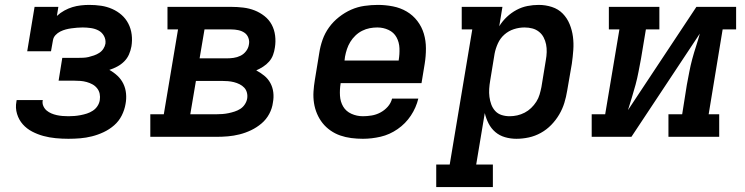

<svg xmlns="http://www.w3.org/2000/svg" viewBox="-20 -558 3040 783"><path d="M259 8Q233 8 207 5.5Q181 3 157 -3.5Q133 -10 111 -21.5Q89 -33 73 -51Q57 -69 49.5 -93.5Q42 -118 47 -144Q47 -145 47.5 -147Q48 -149 48 -150H155Q155 -150 154.5 -149Q154 -148 154 -148Q152 -136 157 -125Q162 -114 170.5 -107Q179 -100 189.5 -95.5Q200 -91 211.5 -88.5Q223 -86 235 -85Q247 -84 259 -84Q271 -84 283.5 -85Q296 -86 309 -88.5Q322 -91 334.5 -95Q347 -99 358.5 -106.5Q370 -114 377.5 -125.5Q385 -137 387 -150Q389 -163 386.5 -175.5Q384 -188 376 -198Q368 -208 357 -214Q346 -220 333.5 -223.5Q321 -227 308 -228Q295 -229 282 -229H219L234 -322H297Q308 -322 319.5 -322.5Q331 -323 341.5 -325.5Q352 -328 363.5 -332Q375 -336 385 -342.5Q395 -349 401.5 -359Q408 -369 410 -380Q412 -397 404 -411.5Q396 -426 382 -433.5Q368 -441 351 -443.5Q334 -446 317 -446Q306 -446 294.5 -445Q283 -444 271.5 -442.5Q260 -441 248.5 -438Q237 -435 226 -429.5Q215 -424 206.5 -415Q198 -406 196 -394L188 -349H91L121 -530H218L212 -493Q226 -506 242.5 -515Q259 -524 275.5 -529Q292 -534 309.5 -536Q327 -538 344 -538Q369 -538 392.5 -534.5Q416 -531 437.5 -521.5Q459 -512 476 -497Q493 -482 503.5 -461.5Q514 -441 517 -417Q520 -393 516 -369Q513 -352 506 -336Q499 -320 486.5 -307.5Q474 -295 458 -286.5Q442 -278 426 -273Q444 -263 459 -249Q474 -235 483 -216.5Q492 -198 494 -176.5Q496 -155 492 -134Q488 -110 476.5 -87Q465 -64 445.5 -47Q426 -30 402.5 -19Q379 -8 355 -2Q331 4 307 6Q283 8 259 8Z M593 0V-92H648L706 -438H663V-530H923Q948 -530 972.5 -527Q997 -524 1018.5 -515.5Q1040 -507 1058.5 -492.5Q1077 -478 1088 -457.5Q1099 -437 1102 -412.5Q1105 -388 1101 -364Q1099 -349 1093.5 -334Q1088 -319 1077.5 -307Q1067 -295 1053 -286Q1039 -277 1025 -271Q1042 -262 1057.5 -249.5Q1073 -237 1082.5 -219.5Q1092 -202 1094.5 -181.5Q1097 -161 1093 -140Q1090 -116 1078 -93.5Q1066 -71 1046.5 -54.5Q1027 -38 1004 -27Q981 -16 957 -10Q933 -4 909.5 -2Q886 0 862 0ZM794 -320H904Q918 -320 932.5 -322Q947 -324 960.5 -330.5Q974 -337 983.5 -349.5Q993 -362 995 -376Q998 -390 993 -403.5Q988 -417 977 -424.5Q966 -432 952 -435Q938 -438 923 -438H814ZM756 -92H862Q875 -92 887.5 -93Q900 -94 912 -96.5Q924 -99 936.5 -103Q949 -107 960 -114Q971 -121 978.5 -132.5Q986 -144 988 -156Q990 -168 987 -180Q984 -192 976 -200.5Q968 -209 957 -214.5Q946 -220 934 -223Q922 -226 909.5 -227Q897 -228 885 -228H779Z M1460 8Q1436 8 1412.5 5Q1389 2 1367.5 -5.5Q1346 -13 1327.5 -26Q1309 -39 1295.5 -56Q1282 -73 1273 -94Q1264 -115 1260.5 -138Q1257 -161 1258.5 -184.5Q1260 -208 1264 -232L1282 -342Q1286 -369 1295.5 -396Q1305 -423 1322 -446.5Q1339 -470 1362.5 -488.5Q1386 -507 1412 -518.5Q1438 -530 1466 -534Q1494 -538 1521 -538Q1552 -538 1582.5 -532Q1613 -526 1638.5 -511Q1664 -496 1682 -472.5Q1700 -449 1708.5 -420.5Q1717 -392 1717 -360.5Q1717 -329 1712 -298L1699 -219H1369V-217Q1365 -192 1366.5 -167.5Q1368 -143 1379.5 -123.5Q1391 -104 1413 -94Q1435 -84 1460 -84Q1477 -84 1495.5 -87Q1514 -90 1531 -99Q1548 -108 1561 -122.5Q1574 -137 1579 -156H1686Q1677 -119 1655.5 -86.5Q1634 -54 1601.5 -31.5Q1569 -9 1532.5 -0.5Q1496 8 1460 8ZM1385 -311H1606V-313Q1610 -337 1609 -361.5Q1608 -386 1597 -406Q1586 -426 1564.5 -436Q1543 -446 1519 -446Q1503 -446 1487.5 -443Q1472 -440 1457 -432.5Q1442 -425 1429.5 -413Q1417 -401 1408.5 -387Q1400 -373 1395 -358Q1390 -343 1387 -327Z M1759 205V113H1814L1906 -438H1863V-530H2029L2016 -451Q2029 -472 2047 -489Q2065 -506 2086.5 -517.5Q2108 -529 2131 -533.5Q2154 -538 2177 -538Q2205 -538 2231 -529.5Q2257 -521 2275 -502.5Q2293 -484 2303 -459.5Q2313 -435 2316.5 -408.5Q2320 -382 2318 -354Q2316 -326 2312 -298L2293 -188Q2289 -163 2281.5 -138.5Q2274 -114 2260.5 -91Q2247 -68 2228 -48.5Q2209 -29 2185.5 -16Q2162 -3 2136.5 2.5Q2111 8 2086 8Q2062 8 2039.5 1.5Q2017 -5 2000 -19.5Q1983 -34 1972.5 -54.5Q1962 -75 1957 -97L1922 113H1990V205ZM2058 -84Q2074 -84 2089.5 -87.5Q2105 -91 2119.5 -98.5Q2134 -106 2146 -117.5Q2158 -129 2167 -143Q2176 -157 2180.5 -172.5Q2185 -188 2188 -203L2206 -313Q2209 -329 2209.5 -345.5Q2210 -362 2207 -377Q2204 -392 2197 -405.5Q2190 -419 2178 -428.5Q2166 -438 2151 -442Q2136 -446 2119 -446Q2119 -446 2119 -446Q2119 -446 2119 -446Q2097 -446 2075.5 -439Q2054 -432 2037 -417Q2020 -402 2010.5 -381Q2001 -360 1997 -339L1979 -229Q1976 -212 1975 -195.5Q1974 -179 1976 -163Q1978 -147 1983.5 -132Q1989 -117 1999.5 -105.5Q2010 -94 2025.5 -89Q2041 -84 2058 -84Z M2393 0V-92H2448L2506 -438H2463V-530H2669V-438H2614L2594 -318Q2589 -292 2584 -265.5Q2579 -239 2572 -213Q2565 -187 2557 -161Q2549 -135 2541 -109L2820 -530H2982V-438H2927L2870 -92H2913V0H2706V-92H2762L2781 -212Q2786 -238 2791 -264.5Q2796 -291 2803 -317Q2810 -343 2818.5 -369Q2827 -395 2834 -421L2555 0Z"/></svg>

Font: Iosevka Slab SmBdExObl
Style: Regular
Weight: 600
Width: 7
Italic angle: -9°
Monospace: yes
Designer: Belleve Invis
Foundry: Belleve Invis
Version: Version 11.1.0; ttfautohint (v1.8.3)